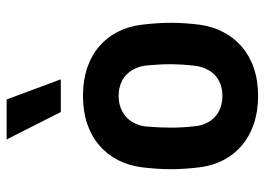

<svg xmlns="http://www.w3.org/2000/svg" viewBox="-130 -660 801 581"><g transform="rotate(-90 270.5 -369.5)"><path d="M271 11C398 11 471 -64 486 -164C490 -196 492 -224 492 -252C492 -281 490 -310 486 -343C473 -445 398 -519 271 -519C143 -519 69 -444 55 -343C51 -310 49 -281 49 -252C49 -224 51 -196 55 -164C68 -64 143 11 271 11ZM271 -97C214 -97 183 -135 179 -181C173 -233 174 -273 178 -326C182 -372 214 -411 271 -411C328 -411 358 -372 363 -326C368 -272 368 -233 362 -181C357 -136 328 -97 271 -97ZM321 -586 260 -750H139L222 -586Z"/></g></svg>

Font: Finlandica SemiBold
Style: Regular
Weight: 600
Designer: Niklas Ekholm, Juho Hiilivirta, Jaakko Suomalainen
Foundry: Helsinki Type Studio
Version: Version 2.000;Glyphs 3.2 (3202)